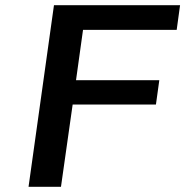

<svg xmlns="http://www.w3.org/2000/svg" viewBox="-20 -720 714 740"><path d="M661 -605H300L273 -411H594L581 -317H260L215 0H90L188 -700H674Z"/></svg>

Font: Fivo Sans Modern Med
Style: Italic
Weight: 450
Designer: Alexander Slobzheninov
Foundry: Alexander Slobzheninov
Version: 1.0